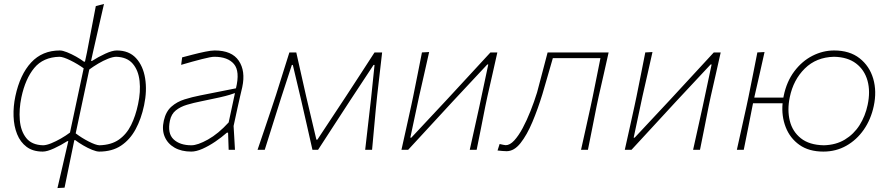

<svg xmlns="http://www.w3.org/2000/svg" viewBox="-20 -760 4520 974"><path d="M271.5 194Q284.5 138.5 296.8 85.2Q309 32 322.5 -26.5L326.5 -44H321.5Q290.5 -24 254.8 -7.5Q219 9 197 9Q147 9 115 -15Q83 -39 66.8 -79.5Q50.5 -120 48.8 -170Q47 -220 58 -272Q81.5 -382 138 -443Q194.5 -504 283.5 -504Q297.5 -504 320 -495Q342.5 -486 365.8 -473Q389 -460 406 -447H411L421 -493.5Q446 -622.5 466 -729L507.5 -740Q493.5 -679 479.8 -618.8Q466 -558.5 451.5 -494.5L442 -451H447Q478 -471 513.8 -487.5Q549.5 -504 572.5 -504Q634.5 -504 670.2 -465Q706 -426 716.2 -362.8Q726.5 -299.5 711 -226Q696.5 -157 667.8 -104Q639 -51 593.8 -21Q548.5 9 483.5 9Q469.5 9 447.2 0Q425 -9 402 -22.5Q379 -36 362 -49H357L352.5 -27Q340.5 31.5 329.8 83.5Q319 135.5 307.5 192ZM199 -23Q216 -23.5 240 -33.2Q264 -43 289.2 -57.5Q314.5 -72 335 -87.5L404.5 -413.5Q374 -435.5 337.5 -453.5Q301 -471.5 282 -472Q199 -470 153.8 -415.2Q108.5 -360.5 88.5 -266Q76 -206 80.5 -150.8Q85 -95.5 113 -60Q141 -24.5 199 -23ZM484 -23Q544.5 -24.5 583.2 -51.8Q622 -79 645 -125.5Q668 -172 680.5 -232Q694 -295 688 -349.2Q682 -403.5 653.2 -437Q624.5 -470.5 569 -472Q552 -471.5 528 -462Q504 -452.5 479 -437.8Q454 -423 433 -407.5L364 -83.5Q394 -60.5 429.8 -42.2Q465.5 -24 484 -23Z M950 9Q900.5 9 865.5 -11Q830.5 -31 815.5 -66.5Q800.5 -102 811 -148Q821.5 -194.5 849.8 -219.2Q878 -244 916.5 -256Q955 -268 996 -276L1177 -312Q1198 -398.5 1166.8 -435.2Q1135.5 -472 1067 -472Q1050.5 -472 1004.5 -460.2Q958.5 -448.5 899 -431L904 -469Q926.5 -475 958.5 -483.2Q990.5 -491.5 1021 -497.8Q1051.5 -504 1069 -504Q1156 -504 1191.2 -452Q1226.5 -400 1209 -318Q1204.5 -297 1198 -271Q1191.5 -245 1184.5 -211L1165 -121Q1167 -89.5 1168.5 -61.8Q1170 -34 1172 0H1140L1137 -87H1131Q1104.5 -63.5 1072 -41.5Q1039.5 -19.5 1007.5 -5.2Q975.5 9 950 9ZM951 -23Q982.5 -23 1035 -52.2Q1087.5 -81.5 1140 -139L1172 -288Q1161.5 -284 1144.5 -278.8Q1127.5 -273.5 1093.8 -265.8Q1060 -258 1000 -246Q962 -238.5 928.5 -228.5Q895 -218.5 872 -200Q849 -181.5 842 -148Q828.5 -83.5 860.5 -53.2Q892.5 -23 951 -23Z M1286.5 0Q1305 -54.5 1322.8 -106.8Q1340.5 -159 1357.5 -210L1380 -278Q1397 -331.5 1414 -386Q1431 -440.5 1448 -494H1483Q1495.5 -439 1508.2 -381.8Q1521 -324.5 1533.5 -269.5L1585 -51.5H1590L1734 -269.5Q1771 -326 1807.5 -382.2Q1844 -438.5 1880 -494H1918.5Q1912.5 -441.5 1906 -385.2Q1899.5 -329 1893.5 -276.5L1886.5 -207.5Q1881.5 -155 1877 -103.8Q1872.5 -52.5 1867.5 0H1832.5Q1840 -65.5 1847.5 -131Q1855 -196.5 1862.5 -261.5L1880 -430.5H1875L1757 -251.5Q1716 -188.5 1675.2 -125.8Q1634.5 -63 1593.5 0H1565Q1551 -63 1536.5 -126.2Q1522 -189.5 1508 -251L1465.5 -430.5H1460.5L1406 -263.5Q1385.5 -198 1364.5 -131.8Q1343.5 -65.5 1323 0Z M2016.5 0Q2029 -56 2040.8 -109Q2052.5 -162 2065.5 -221L2076 -270.5Q2088.5 -332.5 2099 -385.2Q2109.5 -438 2120.5 -494L2157 -496Q2144.5 -439.5 2132.2 -385.8Q2120 -332 2106 -270.5L2061.5 -61.5H2066.5L2246 -253.5Q2300.5 -312.5 2356.5 -373.2Q2412.5 -434 2468 -494H2503Q2490.5 -437.5 2478.5 -384.8Q2466.5 -332 2452.5 -270.5L2442 -221Q2430 -160.5 2419.8 -108.5Q2409.5 -56.5 2398 0H2363Q2375.5 -56 2387.2 -109Q2399 -162 2412 -221L2457 -433H2452L2275.5 -244Q2220.5 -184.5 2163.8 -122.8Q2107 -61 2050.5 0Z M2550 7Q2546.5 7 2530.2 6Q2514 5 2504 3.5L2514.5 -29.5Q2523 -27.5 2532.5 -25.5Q2542 -23.5 2545.5 -23.5Q2566.5 -23.5 2588.5 -47.2Q2610.5 -71 2631.5 -110.2Q2652.5 -149.5 2671.2 -196.8Q2690 -244 2704.5 -291Q2718 -342.5 2731.5 -393.2Q2745 -444 2758 -494H3067.5Q3055 -437.5 3043 -384.8Q3031 -332 3017 -270.5L3006.5 -221Q2994.5 -160.5 2984.2 -108.5Q2974 -56.5 2962.5 0H2927.5Q2940 -56 2951.8 -109Q2963.5 -162 2976.5 -221L2987 -270.5Q2998 -325.5 3007.2 -371Q3016.5 -416.5 3026 -465H2784.5Q2771.5 -419.5 2758.5 -374.8Q2745.5 -330 2731.5 -282Q2708.5 -207 2680.8 -141Q2653 -75 2620.5 -34Q2588 7 2550 7Z M3149.5 0Q3162 -56 3173.8 -109Q3185.5 -162 3198.5 -221L3209 -270.5Q3221.5 -332.5 3232 -385.2Q3242.5 -438 3253.5 -494L3290 -496Q3277.5 -439.5 3265.2 -385.8Q3253 -332 3239 -270.5L3194.5 -61.5H3199.5L3379 -253.5Q3433.5 -312.5 3489.5 -373.2Q3545.5 -434 3601 -494H3636Q3623.5 -437.5 3611.5 -384.8Q3599.5 -332 3585.5 -270.5L3575 -221Q3563 -160.5 3552.8 -108.5Q3542.5 -56.5 3531 0H3496Q3508.5 -56 3520.2 -109Q3532 -162 3545 -221L3590 -433H3585L3408.5 -244Q3353.5 -184.5 3296.8 -122.8Q3240 -61 3183.5 0Z M3718 0Q3730.5 -56 3742.2 -109Q3754 -162 3767 -221L3777.5 -270.5Q3790 -332.5 3800.5 -385.2Q3811 -438 3822 -494L3858.5 -496Q3846 -439.5 3833.8 -385.8Q3821.5 -332 3807.5 -270.5L3806.5 -265H3954Q3954.5 -269 3955.5 -273Q3970.5 -346.5 4009.5 -398.2Q4048.5 -450 4101.5 -477Q4154.5 -504 4211.5 -504Q4290 -504 4340.5 -464.5Q4391 -425 4409.8 -360.8Q4428.5 -296.5 4412.5 -222Q4398 -154 4361.8 -102Q4325.5 -50 4273 -20.5Q4220.5 9 4157 9Q4083.5 9 4035.5 -25Q3987.5 -59 3965.8 -115Q3944 -171 3950 -236H3800L3797 -221Q3785 -160.5 3774.8 -108.5Q3764.5 -56.5 3753 0ZM4159 -23Q4220.5 -24.5 4266 -52Q4311.5 -79.5 4340.5 -125.2Q4369.5 -171 4381.5 -228Q4396 -296 4380.8 -350.8Q4365.5 -405.5 4322.8 -438Q4280 -470.5 4211.5 -472Q4121 -470 4062.8 -412.5Q4004.5 -355 3986.5 -267Q3973 -202.5 3986.5 -147.5Q4000 -92.5 4042.8 -58.5Q4085.5 -24.5 4159 -23Z"/></svg>

Font: Commissioner Loud Thin
Style: Italic
Weight: 100
Italic angle: -12°
Designer: Kostas Bartsokas
Foundry: Kostas Bartsokas
Version: Version 1.000; ttfautohint (v1.8.3)